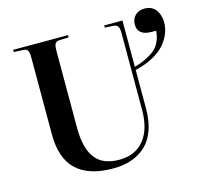

<svg xmlns="http://www.w3.org/2000/svg" viewBox="-110 -882 1070 1017"><g transform="rotate(-15 424.5 -373.5)"><path d="M389.2 14.2Q255.4 14.2 188.2 -49.3Q121.1 -112.8 121.1 -244.1V-668Q121.1 -694.3 114.3 -704.8Q107.4 -715.3 86.9 -715.8L39.1 -717.8V-730H339.8V-717.8L289.1 -715.8Q271.5 -715.3 265.1 -704.1Q258.8 -692.9 258.8 -665V-243.2Q258.8 -133.3 299.8 -77.6Q340.8 -22 432.1 -22Q520 -22 568.1 -81.1Q616.2 -140.1 616.2 -246.1V-667Q616.2 -694.3 609.1 -704.3Q602.1 -714.4 581.1 -715.8L538.1 -717.8V-730H638.2V-476.1Q677.2 -487.3 706.3 -502.2Q735.4 -517.1 751.7 -531.5Q768.1 -545.9 778.1 -564.7Q788.1 -583.5 791.5 -598.1Q794.9 -612.8 796.9 -631.8H773.9Q695.8 -631.8 695.8 -691.9Q695.8 -722.7 715.1 -741.9Q734.4 -761.2 766.1 -761.2Q807.1 -761.2 828.1 -733.2Q849.1 -705.1 849.1 -664.1Q849.1 -633.8 837.9 -604.5Q826.7 -575.2 803 -546.9Q779.3 -518.6 737.1 -495.4Q694.8 -472.2 638.2 -459V-247.1Q638.2 -180.2 620.1 -129.6Q602.1 -79.1 568.6 -47.9Q535.2 -16.6 490.2 -1.2Q445.3 14.2 389.2 14.2Z"/></g></svg>

Font: Display Semibold
Style: Regular
Weight: 600
Designer: Latin by Veronika Burian and Jose Scaglione. Greek by Irene Vlachou. Cyrillic by Vera Evstafieva.
Foundry: TypeTogether
Version: Version 3.002